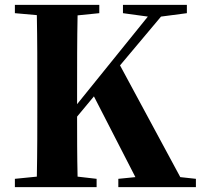

<svg xmlns="http://www.w3.org/2000/svg" viewBox="-20 -767 826 787"><path d="M556 0H783V-34L719 -41L472 -499L640 -699L746 -713V-747H484V-713L586 -699L296 -340V-395C296 -499 296 -603 298 -704L387 -713V-747H41V-713L131 -705C133 -602 133 -499 133 -395V-351C133 -247 133 -144 131 -43L41 -34V0H376V-34L298 -43C296 -129 296 -213 296 -289L365 -372L535 -41L465 -34V0Z"/></svg>

Font: Noto Serif CJK HK Black
Style: Regular
Weight: 900
Designer: Ryoko NISHIZUKA 西塚涼子 (kana & ideographs); Frank Grießhammer (Latin, Greek & Cyrillic); Wenlong ZHANG 张文龙 (bopomofo); San
Foundry: Adobe
Version: Version 2.001;hotconv 1.1.0;makeotfexe 2.6.0